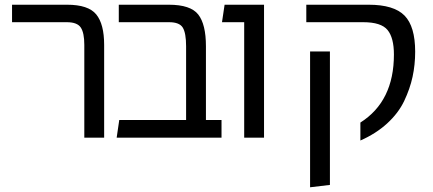

<svg xmlns="http://www.w3.org/2000/svg" viewBox="-20 -583 1834 813"><path d="M337 0V-393Q337 -444 322 -466.5Q307 -489 263 -489H31V-563H264Q354 -563 387.5 -522Q421 -481 421 -393V0Z M852 -75H918V0H474L485 -75H768V-387Q768 -443 754 -466Q740 -489 696 -489H483V-563H695Q787 -563 819.5 -521.5Q852 -480 852 -387Z M1014 0V-489H920L931 -563H1098V0Z M1506 12V-64Q1648 -154 1648 -352Q1648 -423 1621 -456Q1594 -489 1518 -489H1277V-563H1541Q1648 -563 1693 -517Q1738 -471 1738 -364Q1738 -309 1727 -258Q1716 -207 1691.5 -155.5Q1667 -104 1619.5 -60.5Q1572 -17 1506 12ZM1293 210V-365H1377V200Z"/></svg>

Font: FiraGO Book
Style: Regular
Weight: 350
Designer: bBox Type
Foundry: bBox Type GmbH
Version: Version 1.001;PS 001.001;hotconv 1.0.88;makeotf.lib2.5.64775